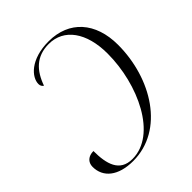

<svg xmlns="http://www.w3.org/2000/svg" viewBox="-205 -845 975 975"><g transform="rotate(-45 282.5 -357.0)"><path d="M309 -724C178 -724 119 -655 119 -607C119 -594 125 -586 133 -581C161 -661 210 -714 300 -714C408 -714 477 -620 477 -468C477 -247 362 0 188 0C96 0 76 -76 76 -169C40 -169 16 -149 16 -115C16 -40 76 10 183 10C405 10 546 -221 546 -462C546 -623 456 -724 309 -724Z"/></g></svg>

Font: Noto Serif Display SemiCondensed Light
Style: Italic
Weight: 300
Width: 4
Italic angle: -12°
Designer: Monotype Design Team
Foundry: Monotype Imaging Inc.
Version: Version 2.009